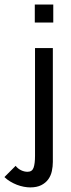

<svg xmlns="http://www.w3.org/2000/svg" viewBox="-46 -648 316 852"><path d="M108.4 -547.9V-627.9H190.4V-547.9ZM188.5 70.3Q188.5 90.8 184.1 111.3Q179.7 131.8 168 147.9Q156.2 164.1 136.7 173.8Q117.2 183.6 87.9 183.6Q75.2 183.6 59.6 180.7Q43.9 177.7 28.8 171.9Q13.7 166 -1 157.2Q-15.6 148.4 -26.4 137.7L23.4 87.9Q33.2 100.6 47.4 107.4Q61.5 114.3 76.2 114.3Q96.7 114.3 103 96.2Q109.4 78.1 109.4 43.9V-434.6H188.5Z"/></svg>

Font: Padauk GrcRegTest
Style: Regular
Weight: 500
Designer: Debbi Hosken
Foundry: SIL
Version: Version 2.0